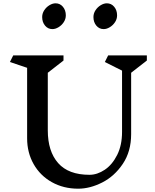

<svg xmlns="http://www.w3.org/2000/svg" viewBox="-20 -1121 938 1161"><path d="M235 -1018Q235 -1040 247.5 -1059Q260 -1078 279 -1089.5Q298 -1101 316 -1101Q343 -1101 360.5 -1080Q378 -1059 378 -1028Q378 -1006 365.5 -987Q353 -968 334 -956.5Q315 -945 297 -945Q270 -945 252.5 -966Q235 -987 235 -1018ZM545 -1018Q545 -1040 557.5 -1059Q570 -1078 589 -1089.5Q608 -1101 626 -1101Q653 -1101 670.5 -1080Q688 -1059 688 -1028Q688 -1006 675.5 -987Q663 -968 644 -956.5Q625 -945 607 -945Q580 -945 562.5 -966Q545 -987 545 -1018ZM773 -681V-310Q773 -205 722.5 -130Q672 -55 598 -17.5Q524 20 453 20Q364 20 293.5 -19.5Q223 -59 183.5 -128.5Q144 -198 144 -285V-711L40 -746L60 -786H364V-755L269 -681V-333Q269 -206 331.5 -135Q394 -64 521 -64Q568 -64 613.5 -94.5Q659 -125 688.5 -184Q718 -243 718 -323V-694L614 -746L634 -786H868V-755Z"/></svg>

Font: Inknut
Style: Antiqua
Weight: 400
Designer: Claus Eggers Srensen
Foundry: Claus Eggers Srensen
Version: Version 1.000; ttfautohint (v1.2) -l 7 -r 28 -G 50 -x 13 -D 